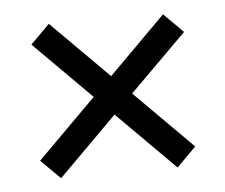

<svg xmlns="http://www.w3.org/2000/svg" viewBox="-35 -506 465 396"><g transform="rotate(-5 197.5 -308.5)"><path d="M76.7 -148.4 36.6 -188 158.2 -309.6 39.6 -428.2 79.1 -467.8 197.8 -349.1 315.4 -466.8 355.5 -426.8 237.8 -309.6 357.9 -189.5 317.9 -149.4 197.8 -269.5Z"/></g></svg>

Font: Elstob 8pt SemiBold
Style: Regular
Weight: 600
Designer: Peter S. Baker
Version: Version 1.015